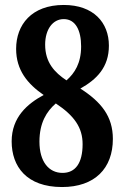

<svg xmlns="http://www.w3.org/2000/svg" viewBox="-20 -744 501 774"><path d="M230 10C362 10 435 -65 435 -184C435 -275 388 -333 304 -387C370 -424 419 -473 419 -560C419 -653 357 -724 237 -724C107 -724 45 -644 45 -547C45 -461 91 -406 156 -361C91 -326 27 -272 27 -174C27 -73 87 10 230 10ZM248 -420C200 -452 162 -492 162 -564C162 -626 193 -667 237 -667C285 -667 307 -621 307 -557C307 -489 281 -449 248 -420ZM232 -47C177 -47 139 -92 139 -173C139 -249 168 -295 205 -327C279 -278 313 -230 313 -163C313 -85 283 -47 232 -47Z"/></svg>

Font: Noto Serif Sinhala ExtraCondensed
Style: Bold
Weight: 700
Width: 2
Designer: Jelle Bosma - Monotype Design Team
Foundry: Monotype Imaging Inc.
Version: Version 2.007